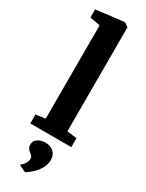

<svg xmlns="http://www.w3.org/2000/svg" viewBox="-278 -856 886 1165"><g transform="rotate(30 164.5 -274.0)"><path d="M90.5 -72V-726L18.5 -739V-796L212 -819.5H214.5L243 -799.5V-71.5L311.5 -62.5V0H24V-62.5ZM243 130.5Q242.5 163.5 225.5 192Q208.5 220.5 185.5 241.2Q162.5 262 144 272H142L99.5 251L97.5 243.5Q110.5 238 121.5 219.5Q132.5 201 132.5 189.5Q132.5 173.5 125.8 166.2Q119 159 111.5 154Q103.5 148 95.8 138Q88 128 88 110Q88 89.5 100.8 77.2Q113.5 65 130.2 59.8Q147 54.5 158 54.5H161Q197.5 54.5 220.5 74.8Q243.5 95 243 130.5Z"/></g></svg>

Font: Merriweather 20pt ExtraBold
Style: Regular
Weight: 800
Version: Version 2.100